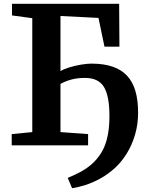

<svg xmlns="http://www.w3.org/2000/svg" viewBox="-20 -763 774 1008"><path d="M358.5 225 335.5 171Q369 157 398.8 141.5Q428.5 126 454 105.2Q479.5 84.5 500.5 55.5Q517.5 33 529.5 3.2Q541.5 -26.5 548 -65.2Q554.5 -104 554.5 -152Q555 -257 526.2 -305.5Q497.5 -354 426 -354Q387 -354 355.2 -345.5Q323.5 -337 297.5 -322.5V-69.5L442.5 -59V0H41.5V-59L149.5 -69.5V-667.5L43 -682V-743H605.5L607 -518H528.5L497 -669L297.5 -679V-389.5Q314 -400 343.2 -409Q372.5 -418 404.5 -423.5Q436.5 -429 460 -429Q524.5 -429 570.8 -413.2Q617 -397.5 646.8 -365.8Q676.5 -334 690.8 -285.5Q705 -237 705 -171.5Q705 -110.5 689.2 -56.8Q673.5 -3 646.8 40.8Q620 84.5 586 116.5Q548 151.5 507.5 173.8Q467 196 428.8 208.2Q390.5 220.5 358.5 225Z"/></svg>

Font: Merriweather 20pt
Style: Bold
Weight: 700
Version: Version 2.100